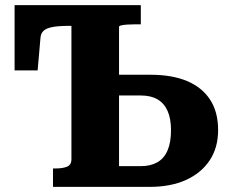

<svg xmlns="http://www.w3.org/2000/svg" viewBox="-20 -730 901 750"><path d="M564 0H187V-72H198Q225 -72 242 -79Q259 -86 259 -108V-629H250Q210 -629 185.5 -624.5Q161 -620 150 -609.5Q139 -599 138 -581L127 -455H37V-710H530V-635H508Q492 -635 477.5 -634Q463 -633 454 -631Q445 -629 445 -625V-81H530Q568 -81 594.5 -96Q621 -111 634.5 -142.5Q648 -174 648 -221Q648 -267 634.5 -297Q621 -327 595 -342Q569 -357 531 -357H413V-438H568Q652 -438 710.5 -413.5Q769 -389 800.5 -341Q832 -293 832 -222Q832 -153 799 -103.5Q766 -54 706.5 -27Q647 0 564 0Z"/></svg>

Font: Roboto Serif
Style: Bold
Weight: 700
Designer: Greg Gazdowicz
Foundry: Commercial Type
Version: Version 1.008